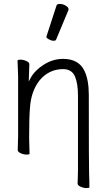

<svg xmlns="http://www.w3.org/2000/svg" viewBox="-20 -779 540 975"><path d="M216 -594Q267 -750 267 -751Q269 -759 284 -759Q299 -759 313.5 -750.5Q328 -742 328 -732Q328 -730 328 -729L265 -578Q263 -572 252 -572Q241 -572 228.5 -579Q216 -586 216 -590Q216 -592 216 -594ZM434 172Q434 176 419 176Q404 176 389 169Q374 162 374 153Q375 145 375 125.5Q375 106 376 86V-293Q376 -354 361 -390Q345 -428 300 -428Q229 -428 181 -371Q137 -315 132 -229Q128 -184 128 -79Q128 -56 130 2Q130 6 115 6Q100 6 85 -1Q70 -8 70 -17Q70 -44 72 -88V-395Q69 -458 69 -471Q69 -476 84 -476Q99 -476 114 -469Q129 -462 129 -453L126 -365L136 -384Q159 -424 204.5 -452Q250 -480 300 -480Q380 -480 409 -419Q431 -373 431 -297Q431 71 432.5 104Q434 137 434 172Z"/></svg>

Font: Moon Stars Kai T HW Light
Style: Regular
Weight: 300
Designer: GuiWonder
Version: Version 1.101